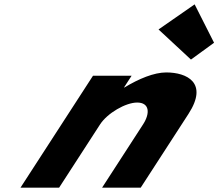

<svg xmlns="http://www.w3.org/2000/svg" viewBox="-20 -860 1001 880"><path d="M961.1 -664 855.2 -587 706.6 -725 872.1 -840ZM251 0H74L406.3 -513H583.3L548.3 -459H550.3C616.2 -499 686 -528 742 -528C836 -528 936.6 -481 843.9 -338L625 0H448L635.8 -290C668.9 -341 665.6 -390 608.6 -390C555.6 -390 471.9 -341 438.8 -290Z"/></svg>

Font: Hussar
Style: BdWodka
Weight: 700
Foundry: Cannot Into Space Fonts
Version: Version 2.00